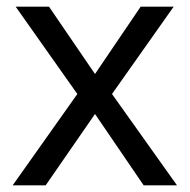

<svg xmlns="http://www.w3.org/2000/svg" viewBox="-20 -556 569 576"><path d="M212 -274 27 -536H127L265 -334L402 -536H501L316 -274L511 0H411L265 -214L117 0H18Z"/></svg>

Font: Noto Znamenny Musical Notation
Style: Regular
Weight: 400
Version: Version 1.003; ttfautohint (v1.8.4.7-5d5b)